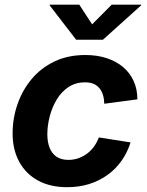

<svg xmlns="http://www.w3.org/2000/svg" viewBox="-20 -779 621 810"><path d="M263.7 10.7Q191.9 10.7 140.4 -17.3Q88.9 -45.4 61 -96.7Q33.2 -147.9 33.2 -216.3Q33.2 -279.3 53.5 -338.4Q73.7 -397.5 112.8 -444.6Q151.9 -491.7 209 -519.3Q266.1 -546.9 340.3 -546.9Q389.6 -546.9 429.9 -533.7Q470.2 -520.5 499.3 -496.1Q528.3 -471.7 543.9 -437Q559.6 -402.3 559.6 -359.9L419.9 -341.3Q419.4 -362.3 414.3 -378.7Q409.2 -395 399.4 -407Q389.6 -418.9 374.8 -425.3Q359.9 -431.6 338.9 -431.6Q298.3 -431.6 268.3 -411.4Q238.3 -391.1 218.8 -358.2Q199.2 -325.2 189.5 -286.9Q179.7 -248.5 179.7 -212.4Q179.7 -180.2 189.2 -155.8Q198.7 -131.3 218.5 -117.9Q238.3 -104.5 268.6 -104.5Q290.5 -104.5 310.3 -111.3Q330.1 -118.2 346.9 -130.6Q363.8 -143.1 376.5 -160.6Q389.2 -178.2 397 -199.2L530.8 -178.2Q517.1 -134.8 492.2 -99.9Q467.3 -64.9 432.6 -40.3Q397.9 -15.6 355.5 -2.4Q313 10.7 263.7 10.7ZM314.5 -759.3 368.7 -676.3 451.2 -759.3H575.7L575.2 -756.3L414.1 -611.3H301.3L189.5 -756.3L189.9 -759.3Z"/></svg>

Font: Inter 18pt
Style: Bold Italic
Weight: 700
Italic angle: -9.3988°
Designer: Rasmus Andersson
Foundry: rsms
Version: Version 4.001;git-66647c0bb